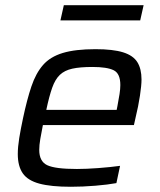

<svg xmlns="http://www.w3.org/2000/svg" viewBox="-20 -706 611 734"><path d="M251 8Q175 8 130.5 -4Q86 -16 67 -43.5Q48 -71 48 -117Q48 -144 53.5 -178Q59 -212 68 -254Q83 -325 100 -375.5Q117 -426 144.5 -457.5Q172 -489 220 -503.5Q268 -518 345 -518Q412 -518 450.5 -506Q489 -494 505 -468.5Q521 -443 521 -402Q521 -380 515 -340Q509 -300 498 -255L492 -228H144Q138 -198 134 -174.5Q130 -151 130 -133Q130 -89 160.5 -74.5Q191 -60 274 -60Q310 -60 356.5 -63.5Q403 -67 439 -72L425 -6Q393 0 344.5 4Q296 8 251 8ZM157 -286H426L429 -301Q434 -327 437 -346.5Q440 -366 440 -381Q440 -425 414.5 -437.5Q389 -450 333 -450Q286 -450 256.5 -443.5Q227 -437 209 -420Q191 -403 179.5 -370.5Q168 -338 157 -286ZM211 -628 224 -686H529L516 -628Z"/></svg>

Font: Saira
Style: Italic
Weight: 400
Italic angle: -12°
Designer: Hector Gatti with collaboration of the Omnibus-Type team
Foundry: Omnibus-Type
Version: Version 1.100; ttfautohint (v1.8.3)